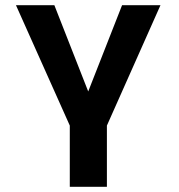

<svg xmlns="http://www.w3.org/2000/svg" viewBox="-20 -720 690 740"><path d="M249 0V-236L41.5 -700H189.5L320 -367.5L450.5 -700H598.5L392 -236V0Z"/></svg>

Font: Trispace Thin SemiBold
Style: Regular
Weight: 600
Version: Version 1.210